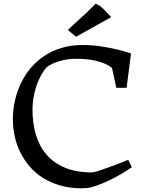

<svg xmlns="http://www.w3.org/2000/svg" viewBox="-20 -997 778 1027"><path d="M48.8 -359.9Q48.8 -409.2 59.6 -457.8Q70.3 -506.3 91.3 -550.5Q112.3 -594.7 143.6 -632.3Q174.8 -669.9 216.3 -697.5Q257.8 -725.1 308.8 -740.7Q359.9 -756.3 420.9 -756.3Q472.7 -756.3 519.3 -749Q565.9 -741.7 602.1 -733.4Q644 -723.6 680.7 -710.9L657.2 -527.3H602.1L579.1 -633.8Q560.1 -648.4 537.6 -657.7Q515.1 -667 490.2 -672.6Q465.3 -678.2 438.5 -680.4Q411.6 -682.6 383.8 -682.6Q341.3 -682.6 301 -670.9Q260.7 -659.2 230 -638.2Q210.4 -615.2 196 -587.4Q181.6 -559.6 172.4 -529.8Q163.1 -500 158.4 -469.5Q153.8 -439 153.8 -410.6Q153.8 -338.9 171.6 -277.6Q189.5 -216.3 227.8 -171.1Q266.1 -126 326.7 -100.3Q387.2 -74.7 472.7 -74.7Q480 -74.7 502 -81.5Q523.9 -88.4 552.5 -98.6Q581.1 -108.9 611.6 -120.6Q642.1 -132.3 666 -142.1L685.1 -102.1Q618.7 -58.6 571 -35.6Q523.4 -12.7 491.9 -2.4Q460.4 7.8 442.9 9Q425.3 10.3 418.9 10.3Q356.4 10.3 304.9 -4.2Q253.4 -18.6 212.2 -43.9Q170.9 -69.3 140.4 -104.5Q109.9 -139.6 89.4 -180.7Q68.8 -221.7 58.8 -267.3Q48.8 -313 48.8 -359.9ZM342.8 -836.9Q361.8 -855 380.4 -871.8Q398.9 -888.7 417.2 -905.3Q435.5 -921.9 453.9 -939.5Q472.2 -957 490.7 -976.6Q501 -974.6 512 -966.8Q522.9 -959 533.9 -948.5Q544.9 -938 555.4 -926.3Q565.9 -914.6 574.7 -905.3L386.7 -800.3Z"/></svg>

Font: Donegal One
Style: Regular
Weight: 400
Designer: Gary Lonergan
Foundry: Sorkin Type Co.
Version: Version 1.004